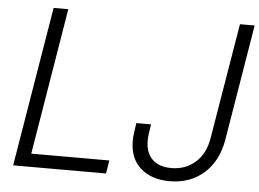

<svg xmlns="http://www.w3.org/2000/svg" viewBox="-52 -795 1176 871"><g transform="rotate(5 536.5 -359.5)"><path d="M37.1 0 157.7 -727.5H224.6L114.3 -60.1H469.7L460 0ZM750 9.8Q667.5 9.8 617.7 -34.2Q567.9 -78.1 567.9 -158.7Q567.9 -166 568.4 -174.6Q568.8 -183.1 571 -198.5Q573.2 -213.9 577.1 -239.7H644Q640.1 -214.8 638.2 -200.7Q636.2 -186.5 635.7 -179Q635.3 -171.4 635.3 -165.5Q635.3 -110.4 665.8 -80.3Q696.3 -50.3 752.4 -50.3Q816.4 -50.3 861.8 -89.8Q907.2 -129.4 918.9 -202.6L1006.3 -727.5H1073.2L986.3 -202.6Q969.7 -101.6 906.2 -45.9Q842.8 9.8 750 9.8Z"/></g></svg>

Font: Inter 28pt Light
Style: Italic
Weight: 300
Italic angle: -9.3988°
Designer: Rasmus Andersson
Foundry: rsms
Version: Version 4.001;git-66647c0bb